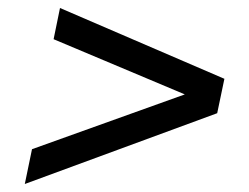

<svg xmlns="http://www.w3.org/2000/svg" viewBox="-20 -590 622 480"><path d="M541 -393 523 -307 42 -130 60 -217 442 -354 114 -492 130 -570Z"/></svg>

Font: Idrija
Style: Italic
Weight: 500
Italic angle: -11.3°
Designer: Julieta Ulanovsky
Foundry: Julieta Ulanovsky
Version: Version 7.200